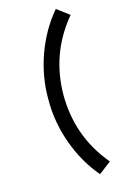

<svg xmlns="http://www.w3.org/2000/svg" viewBox="-156 -948 775 1209"><g transform="rotate(-15 231.5 -343.5)"><path d="M418.8 -821.9C294.8 -672.9 245.8 -513.5 244.8 -343.8C245.8 -175 295.8 -12.5 418.8 133.3L338.5 194.8C216.7 53.1 142.7 -150 145.8 -343.8C142.7 -537.5 216.7 -740.6 338.5 -882.3Z"/></g></svg>

Font: Manrope Semibold
Style: Regular
Weight: 600
Width: 4
Designer: Michael Sharanda
Foundry: Michael Sharanda
Version: Version 2.000;PS 002.000;hotconv 1.0.88;makeotf.lib2.5.64775